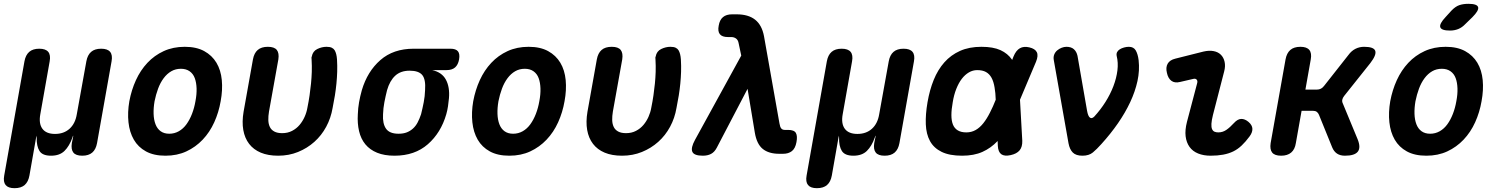

<svg xmlns="http://www.w3.org/2000/svg" viewBox="-48 -805 7868 1005"><path d="M28 180Q-5 180 -18.5 163.5Q-32 147 -26 114L80 -484Q86 -517 105 -533.5Q124 -550 157.5 -550Q191 -550 204.5 -533.5Q218 -517 212 -484L163 -207Q154 -158 174 -131Q194 -104 240 -104Q286 -104 316 -131Q346 -158 354 -207L404 -484Q410 -517 429 -533.5Q448 -550 481.5 -550Q515 -550 528.5 -533.5Q542 -517 536 -484L460 -56Q454 -23 435 -6.5Q416 10 382.5 10Q349 10 336 -6.5Q323 -23 328 -56L334 -85Q336 -95 335 -95Q335 -95 335 -95Q334 -95 331 -85Q315 -40 289.5 -15Q264 10 219 10Q174 10 158.5 -15Q143 -40 144 -85Q144 -95 143.5 -95Q143 -95 141 -85L106 114Q100 147 81 163.5Q62 180 28 180Z M818 10Q757 10 716 -12.5Q675 -35 652.5 -74Q630 -113 624.5 -165Q619 -217 629 -275Q640 -334 663.5 -385.5Q687 -437 723.5 -476Q760 -515 809 -537.5Q858 -560 919 -560Q980 -560 1021 -537.5Q1062 -515 1085 -476.5Q1108 -438 1113 -386Q1118 -334 1107 -275Q1097 -217 1073.5 -165Q1050 -113 1013 -74Q976 -35 927.5 -12.5Q879 10 818 10ZM838 -105Q865 -105 888 -118Q911 -131 928 -154.5Q945 -178 957 -209Q969 -240 975 -275Q982 -311 981 -342Q980 -373 971.5 -396Q963 -419 944.5 -432Q926 -445 899 -445Q871 -445 848.5 -432Q826 -419 808.5 -395.5Q791 -372 779.5 -341Q768 -310 761 -275Q755 -240 756 -209Q757 -178 766 -154.5Q775 -131 793 -118Q811 -105 838 -105Z M1276 -494Q1282 -527 1301 -543.5Q1320 -560 1354 -560Q1388 -560 1401 -543.5Q1414 -527 1409 -494L1360 -221Q1356 -197 1356.5 -176.5Q1357 -156 1364.5 -140.5Q1372 -125 1388 -116.5Q1404 -108 1429 -108Q1458 -108 1481 -120Q1504 -132 1520 -151Q1536 -170 1546.5 -193.5Q1557 -217 1561 -241Q1568 -275 1572.5 -306.5Q1577 -338 1580 -368Q1583 -398 1584 -428.5Q1585 -459 1583 -494Q1583 -498 1582.5 -501.5Q1582 -505 1584 -509Q1589 -537 1613 -548.5Q1637 -560 1661 -560Q1679 -560 1689 -555Q1699 -550 1704 -541.5Q1709 -533 1712 -521Q1715 -509 1716 -494Q1718 -460 1717 -429Q1716 -398 1713 -367.5Q1710 -337 1705 -305.5Q1700 -274 1693 -240Q1684 -187 1659.5 -141.5Q1635 -96 1597.5 -62.5Q1560 -29 1512 -9.5Q1464 10 1408 10Q1355 10 1317 -6Q1279 -22 1256 -52Q1233 -82 1225.5 -124.5Q1218 -167 1227 -220Z M2289 -438H2214Q2265 -427 2286 -388Q2307 -349 2302 -291Q2300 -270 2297 -249Q2294 -228 2288 -207Q2260 -110 2191.5 -50Q2123 10 2017 10Q1964 10 1926 -5.5Q1888 -21 1864.5 -49.5Q1841 -78 1831.5 -118.5Q1822 -159 1825 -207Q1826 -239 1831.5 -270Q1837 -301 1846 -333Q1875 -431 1943 -490.5Q2011 -550 2117 -550H2310Q2338 -550 2349 -536.5Q2360 -523 2355 -494Q2350 -466 2334 -452Q2318 -438 2289 -438ZM2038 -105Q2063 -105 2081 -112Q2099 -119 2113.5 -132Q2128 -145 2138 -164Q2148 -183 2156 -207Q2164 -239 2170 -270Q2176 -301 2177 -333Q2181 -389 2162.5 -412Q2144 -435 2096 -435Q2049 -435 2020.5 -408.5Q1992 -382 1978 -333Q1970 -301 1964 -270Q1958 -239 1957 -207Q1954 -158 1972.5 -131.5Q1991 -105 2038 -105Z M2618 10Q2557 10 2516 -12.5Q2475 -35 2452.5 -74Q2430 -113 2424.5 -165Q2419 -217 2429 -275Q2440 -334 2463.5 -385.5Q2487 -437 2523.5 -476Q2560 -515 2609 -537.5Q2658 -560 2719 -560Q2780 -560 2821 -537.5Q2862 -515 2885 -476.5Q2908 -438 2913 -386Q2918 -334 2907 -275Q2897 -217 2873.5 -165Q2850 -113 2813 -74Q2776 -35 2727.5 -12.5Q2679 10 2618 10ZM2638 -105Q2665 -105 2688 -118Q2711 -131 2728 -154.5Q2745 -178 2757 -209Q2769 -240 2775 -275Q2782 -311 2781 -342Q2780 -373 2771.5 -396Q2763 -419 2744.5 -432Q2726 -445 2699 -445Q2671 -445 2648.5 -432Q2626 -419 2608.5 -395.5Q2591 -372 2579.5 -341Q2568 -310 2561 -275Q2555 -240 2556 -209Q2557 -178 2566 -154.5Q2575 -131 2593 -118Q2611 -105 2638 -105Z M3076 -494Q3082 -527 3101 -543.5Q3120 -560 3154 -560Q3188 -560 3201 -543.5Q3214 -527 3209 -494L3160 -221Q3156 -197 3156.5 -176.5Q3157 -156 3164.5 -140.5Q3172 -125 3188 -116.5Q3204 -108 3229 -108Q3258 -108 3281 -120Q3304 -132 3320 -151Q3336 -170 3346.5 -193.5Q3357 -217 3361 -241Q3368 -275 3372.5 -306.5Q3377 -338 3380 -368Q3383 -398 3384 -428.5Q3385 -459 3383 -494Q3383 -498 3382.5 -501.5Q3382 -505 3384 -509Q3389 -537 3413 -548.5Q3437 -560 3461 -560Q3479 -560 3489 -555Q3499 -550 3504 -541.5Q3509 -533 3512 -521Q3515 -509 3516 -494Q3518 -460 3517 -429Q3516 -398 3513 -367.5Q3510 -337 3505 -305.5Q3500 -274 3493 -240Q3484 -187 3459.5 -141.5Q3435 -96 3397.5 -62.5Q3360 -29 3312 -9.5Q3264 10 3208 10Q3155 10 3117 -6Q3079 -22 3056 -52Q3033 -82 3025.5 -124.5Q3018 -167 3027 -220Z M3704 -32Q3692 -9 3674 0.5Q3656 10 3631 10Q3585 10 3576 -10.5Q3567 -31 3590 -73L3832 -514L3818 -580Q3815 -596 3804.5 -603.5Q3794 -611 3780 -611H3763Q3732 -611 3720 -626Q3708 -641 3714 -671Q3719 -701 3736.5 -715.5Q3754 -730 3784 -730H3808Q3869 -730 3904.5 -702Q3940 -674 3951 -616L4032 -159Q4035 -140 4041.5 -132.5Q4048 -125 4060 -125H4077Q4109 -125 4118 -109Q4127 -93 4121 -61Q4115 -28 4097 -14Q4079 0 4051 0H4031Q3976 0 3944.5 -25.5Q3913 -51 3903 -111L3865 -340Z M4228 180Q4195 180 4181.5 163.5Q4168 147 4174 114L4280 -484Q4286 -517 4305 -533.5Q4324 -550 4357.5 -550Q4391 -550 4404.5 -533.5Q4418 -517 4412 -484L4363 -207Q4354 -158 4374 -131Q4394 -104 4440 -104Q4486 -104 4516 -131Q4546 -158 4554 -207L4604 -484Q4610 -517 4629 -533.5Q4648 -550 4681.5 -550Q4715 -550 4728.5 -533.5Q4742 -517 4736 -484L4660 -56Q4654 -23 4635 -6.5Q4616 10 4582.5 10Q4549 10 4536 -6.5Q4523 -23 4528 -56L4534 -85Q4536 -95 4535 -95Q4535 -95 4535 -95Q4534 -95 4531 -85Q4515 -40 4489.5 -15Q4464 10 4419 10Q4374 10 4358.5 -15Q4343 -40 4344 -85Q4344 -95 4343.5 -95Q4343 -95 4341 -85L4306 114Q4300 147 4281 163.5Q4262 180 4228 180Z M5303 -68Q5304 -36 5289 -18Q5274 0 5242 7Q5210 14 5193.5 2.5Q5177 -9 5175 -41L5174 -67L5173 -66Q5139 -30 5094.5 -10Q5050 10 4988 10Q4922 10 4881 -10Q4840 -30 4820 -66.5Q4800 -103 4798 -154.5Q4796 -206 4807 -270Q4818 -334 4839.5 -387Q4861 -440 4895 -478.5Q4929 -517 4977 -538.5Q5025 -560 5089 -560Q5151 -560 5189 -542.5Q5227 -525 5249 -493Q5249 -492 5250 -491L5257 -509Q5270 -541 5290.5 -552.5Q5311 -564 5340 -557Q5370 -550 5379 -532Q5388 -514 5375 -482L5291 -283ZM5164 -283Q5163 -319 5158 -347Q5153 -378 5142 -398Q5131 -418 5113 -428Q5095 -438 5067 -438Q5044 -438 5023.5 -426Q5003 -414 4986.5 -392.5Q4970 -371 4957.5 -339.5Q4945 -308 4939 -270Q4932 -232 4932 -202.5Q4932 -173 4940 -153Q4948 -133 4965.5 -122.5Q4983 -112 5010 -112Q5037 -112 5059 -124.5Q5081 -137 5099.5 -160.5Q5118 -184 5134 -216Q5150 -247 5164 -283Z M5545 -55 5468 -490Q5465 -506 5470 -519Q5475 -532 5485.5 -541Q5496 -550 5509 -555Q5522 -560 5534 -560Q5559 -560 5573 -547.5Q5587 -535 5592 -513L5642 -226Q5647 -197 5657 -189.5Q5667 -182 5680 -195Q5713 -231 5738.5 -271.5Q5764 -312 5780 -354Q5796 -396 5801 -436.5Q5806 -477 5797 -513Q5795 -524 5799.5 -532.5Q5804 -541 5813.5 -547Q5823 -553 5836 -556.5Q5849 -560 5861 -560Q5886 -560 5897 -541Q5908 -522 5912 -490Q5918 -436 5906 -381Q5894 -326 5868 -270.5Q5842 -215 5804 -160Q5766 -105 5717 -51Q5693 -24 5672.5 -7Q5652 10 5618 10Q5584 10 5567.5 -6.5Q5551 -23 5545 -55Z M6129 -376Q6101 -369 6083.5 -382Q6066 -395 6060 -424Q6053 -452 6064 -471.5Q6075 -491 6104 -498L6251 -535Q6281 -542 6304.5 -537.5Q6328 -533 6342.5 -518.5Q6357 -504 6362 -481.5Q6367 -459 6360 -432L6301 -203Q6294 -175 6293 -157Q6292 -139 6296.5 -129Q6301 -119 6309.5 -115.5Q6318 -112 6329 -112Q6352 -112 6371 -125Q6390 -138 6411 -161Q6430 -182 6449 -182.5Q6468 -183 6487 -167Q6507 -150 6507.5 -130.5Q6508 -111 6492 -90Q6472 -63 6451.5 -43.5Q6431 -24 6407.5 -12.5Q6384 -1 6354.5 4.5Q6325 10 6289 10Q6252 10 6223.5 -1.5Q6195 -13 6178.5 -36Q6162 -59 6158 -91.5Q6154 -124 6165 -167L6218 -368Q6222 -381 6216 -388Q6210 -395 6198 -392Z M6658 10Q6624 10 6611 -6.5Q6598 -23 6603 -56L6681 -494Q6687 -527 6706 -543.5Q6725 -560 6759 -560Q6792 -560 6805.5 -543.5Q6819 -527 6813 -494L6785 -336H6845Q6857 -336 6866.5 -341Q6876 -346 6884 -357L7010 -517Q7026 -539 7047 -549.5Q7068 -560 7092 -560Q7143 -560 7150.5 -539Q7158 -518 7125 -475L6988 -303Q6980 -293 6978 -283Q6976 -273 6981 -263L7058 -77Q7076 -33 7059.5 -11.5Q7043 10 6992 10Q6967 10 6950.5 -1Q6934 -12 6925 -34L6856 -204Q6852 -214 6844.5 -219.5Q6837 -225 6825 -225H6765L6735 -56Q6730 -23 6710.5 -6.5Q6691 10 6658 10Z M7418 10Q7357 10 7316 -12.5Q7275 -35 7252.5 -74Q7230 -113 7224.5 -165Q7219 -217 7229 -275Q7240 -334 7263.5 -385.5Q7287 -437 7323.5 -476Q7360 -515 7409 -537.5Q7458 -560 7519 -560Q7580 -560 7621 -537.5Q7662 -515 7685 -476.5Q7708 -438 7713 -386Q7718 -334 7707 -275Q7697 -217 7673.5 -165Q7650 -113 7613 -74Q7576 -35 7527.5 -12.5Q7479 10 7418 10ZM7438 -105Q7465 -105 7488 -118Q7511 -131 7528 -154.5Q7545 -178 7557 -209Q7569 -240 7575 -275Q7582 -311 7581 -342Q7580 -373 7571.5 -396Q7563 -419 7544.5 -432Q7526 -445 7499 -445Q7471 -445 7448.5 -432Q7426 -419 7408.5 -395.5Q7391 -372 7379.5 -341Q7368 -310 7361 -275Q7355 -240 7356 -209Q7357 -178 7366 -154.5Q7375 -131 7393 -118Q7411 -105 7438 -105ZM7622 -679Q7605 -661 7585 -653Q7565 -645 7542 -645Q7497 -645 7491 -662.5Q7485 -680 7519 -716L7549 -749Q7570 -771 7590.5 -778Q7611 -785 7638 -785Q7684 -785 7689 -767.5Q7694 -750 7659 -715Z"/></svg>

Font: Maple Mono
Style: Bold Italic
Weight: 700
Italic angle: -10°
Monospace: yes
Designer: subframe7536
Version: Version 7.000